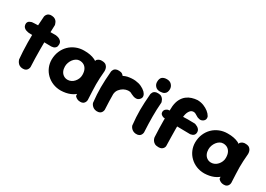

<svg xmlns="http://www.w3.org/2000/svg" viewBox="-7 -1371 2859 2067"><g transform="rotate(30 1423.0 -338.0)"><path d="M250 0Q224 0 207.5 -10Q191 -20 182 -33.5Q173 -47 169.5 -57Q166 -67 166 -67Q162 -110 159 -162Q156 -214 155.5 -270.5Q155 -327 156 -384.5Q157 -442 160 -497Q163 -552 167 -601Q167 -601 169.5 -609Q172 -617 179.5 -627.5Q187 -638 201.5 -645Q216 -652 240 -650Q266 -648 281 -637Q296 -626 303 -612.5Q310 -599 312.5 -589Q315 -579 315 -579Q314 -541 312 -491.5Q310 -442 309 -387Q308 -332 308.5 -274.5Q309 -217 310 -161.5Q311 -106 314 -57Q314 -57 312.5 -48.5Q311 -40 305 -28.5Q299 -17 286 -8.5Q273 0 250 0ZM390 -360Q311 -360 241 -362.5Q171 -365 115 -366Q115 -366 104 -367.5Q93 -369 77.5 -374.5Q62 -380 50 -392.5Q38 -405 36 -425Q34 -444 41 -455.5Q48 -467 58.5 -472.5Q69 -478 77.5 -480.5Q86 -483 86 -483Q94 -484 116 -485Q138 -486 169 -487Q200 -488 235.5 -488.5Q271 -489 307 -489.5Q343 -490 375 -490Q375 -490 384 -489Q393 -488 405.5 -484.5Q418 -481 430.5 -473Q443 -465 451.5 -452.5Q460 -440 459 -420Q459 -396 448 -382.5Q437 -369 423.5 -365Q410 -361 400 -360.5Q390 -360 390 -360Z M721 0Q667 0 621.5 -18.5Q576 -37 541.5 -70.5Q507 -104 488.5 -148Q470 -192 470 -242Q471 -299 491 -346Q511 -393 545.5 -427Q580 -461 626.5 -480Q673 -499 726 -499Q807 -500 862 -473.5Q917 -447 945.5 -391.5Q974 -336 974 -250Q974 -200 959 -155.5Q944 -111 913 -76.5Q882 -42 834 -22Q786 -2 721 0ZM726 -137Q749 -137 769.5 -147Q790 -157 805.5 -174.5Q821 -192 830.5 -214Q840 -236 840 -261Q840 -303 826.5 -329.5Q813 -356 790.5 -369Q768 -382 738 -382Q716 -382 696.5 -370Q677 -358 662.5 -339Q648 -320 639.5 -296.5Q631 -273 631 -248Q631 -216 642.5 -191Q654 -166 676 -151.5Q698 -137 726 -137ZM964 0Q940 0 924.5 -8Q909 -16 901.5 -24Q894 -32 894 -32Q887 -105 882 -175Q877 -245 877.5 -318.5Q878 -392 885 -472Q885 -472 892 -479.5Q899 -487 915 -494.5Q931 -502 957 -499Q985 -497 999.5 -484Q1014 -471 1019.5 -455.5Q1025 -440 1025.5 -428Q1026 -416 1026 -416Q1022 -365 1019.5 -325.5Q1017 -286 1017.5 -248Q1018 -210 1020 -165Q1022 -120 1025 -58Q1025 -58 1024 -49.5Q1023 -41 1017.5 -29.5Q1012 -18 999.5 -9Q987 0 964 0Z M1156 -70Q1136 -68 1125 -80.5Q1114 -93 1109 -110.5Q1104 -128 1103 -141.5Q1102 -155 1102 -155Q1096 -182 1093.5 -197.5Q1091 -213 1091.5 -222.5Q1092 -232 1093.5 -241.5Q1095 -251 1095 -265Q1099 -324 1122 -370Q1145 -416 1183 -446Q1221 -476 1267 -488Q1322 -499 1365.5 -494.5Q1409 -490 1441.5 -474.5Q1474 -459 1495 -439Q1495 -439 1500 -433.5Q1505 -428 1511.5 -418.5Q1518 -409 1521 -396.5Q1524 -384 1520 -371Q1516 -358 1500 -344Q1486 -332 1467.5 -331.5Q1449 -331 1432 -337Q1415 -343 1403.5 -349Q1392 -355 1392 -355Q1376 -365 1350 -363Q1324 -361 1297 -347Q1271 -332 1253 -309.5Q1235 -287 1231 -257Q1228 -234 1226.5 -216.5Q1225 -199 1224 -184Q1223 -169 1223 -152.5Q1223 -136 1224 -114Q1224 -114 1219 -104Q1214 -94 1199.5 -83.5Q1185 -73 1156 -70ZM1165 -1Q1143 -3 1128.5 -11.5Q1114 -20 1105 -31Q1096 -42 1092.5 -50.5Q1089 -59 1089 -59Q1083 -113 1080.5 -158.5Q1078 -204 1078 -247Q1078 -290 1080.5 -338.5Q1083 -387 1088 -448Q1088 -448 1090 -456Q1092 -464 1098.5 -474.5Q1105 -485 1120 -492.5Q1135 -500 1159 -499Q1186 -499 1201.5 -488Q1217 -477 1224.5 -463.5Q1232 -450 1234.5 -440Q1237 -430 1237 -430Q1233 -381 1231.5 -338Q1230 -295 1230 -252.5Q1230 -210 1231.5 -162.5Q1233 -115 1236 -58Q1236 -58 1234.5 -49Q1233 -40 1226.5 -28Q1220 -16 1205.5 -8Q1191 0 1165 -1Z M1653 -1Q1631 -3 1616.5 -11.5Q1602 -20 1593 -31Q1584 -42 1580.5 -50.5Q1577 -59 1577 -59Q1571 -113 1568.5 -158.5Q1566 -204 1566 -247Q1566 -290 1568.5 -338.5Q1571 -387 1576 -448Q1576 -448 1578 -456Q1580 -464 1586.5 -474.5Q1593 -485 1608 -492.5Q1623 -500 1647 -499Q1674 -499 1689.5 -488Q1705 -477 1712.5 -463.5Q1720 -450 1722.5 -440Q1725 -430 1725 -430Q1721 -381 1719.5 -338Q1718 -295 1718 -252.5Q1718 -210 1719.5 -162.5Q1721 -115 1724 -58Q1724 -58 1722.5 -49Q1721 -40 1714.5 -28Q1708 -16 1693.5 -8Q1679 0 1653 -1ZM1653 -525Q1616 -524 1594.5 -546.5Q1573 -569 1573 -600Q1573 -643 1594 -660.5Q1615 -678 1652 -678Q1690 -678 1711.5 -654.5Q1733 -631 1733 -600Q1733 -580 1726 -563Q1719 -546 1702 -536Q1685 -526 1653 -525Z M1937 2Q1905 2 1887.5 -9Q1870 -20 1861.5 -34Q1853 -48 1850.5 -58.5Q1848 -69 1848 -69Q1845 -129 1843.5 -178.5Q1842 -228 1842 -272.5Q1842 -317 1843 -362Q1844 -407 1847 -456Q1853 -509 1872.5 -545Q1892 -581 1920 -603Q1948 -625 1982 -635.5Q2016 -646 2051 -648Q2093 -647 2128 -633Q2163 -619 2189.5 -598Q2216 -577 2230 -552Q2230 -552 2232.5 -544.5Q2235 -537 2234.5 -526Q2234 -515 2226.5 -503Q2219 -491 2198 -482Q2185 -477 2171.5 -479Q2158 -481 2148.5 -485Q2139 -489 2139 -489Q2121 -500 2103 -510Q2085 -520 2065 -516Q2042 -513 2024 -483Q2006 -453 2003 -400Q2000 -328 2000 -271.5Q2000 -215 2001.5 -163Q2003 -111 2004 -50Q2004 -50 2002.5 -42Q2001 -34 1994 -23.5Q1987 -13 1973.5 -5.5Q1960 2 1937 2ZM2219 -342Q2218 -324 2209.5 -313Q2201 -302 2190 -297.5Q2179 -293 2170.5 -291.5Q2162 -290 2162 -290Q2073 -292 1988 -292.5Q1903 -293 1827 -302Q1827 -302 1817 -305.5Q1807 -309 1796.5 -317.5Q1786 -326 1784 -340Q1782 -357 1787.5 -368Q1793 -379 1801.5 -385.5Q1810 -392 1817 -395Q1824 -398 1824 -398Q1868 -403 1906.5 -407Q1945 -411 1982.5 -413Q2020 -415 2061 -415.5Q2102 -416 2151 -414Q2151 -414 2161.5 -410.5Q2172 -407 2186 -399Q2200 -391 2210 -377Q2220 -363 2219 -342Z M2505 0Q2451 0 2405.5 -18.5Q2360 -37 2325.5 -70.5Q2291 -104 2272.5 -148Q2254 -192 2254 -242Q2255 -299 2275 -346Q2295 -393 2329.5 -427Q2364 -461 2410.5 -480Q2457 -499 2510 -499Q2591 -500 2646 -473.5Q2701 -447 2729.5 -391.5Q2758 -336 2758 -250Q2758 -200 2743 -155.5Q2728 -111 2697 -76.5Q2666 -42 2618 -22Q2570 -2 2505 0ZM2510 -137Q2533 -137 2553.5 -147Q2574 -157 2589.5 -174.5Q2605 -192 2614.5 -214Q2624 -236 2624 -261Q2624 -303 2610.5 -329.5Q2597 -356 2574.5 -369Q2552 -382 2522 -382Q2500 -382 2480.5 -370Q2461 -358 2446.5 -339Q2432 -320 2423.5 -296.5Q2415 -273 2415 -248Q2415 -216 2426.5 -191Q2438 -166 2460 -151.5Q2482 -137 2510 -137ZM2748 0Q2724 0 2708.5 -8Q2693 -16 2685.5 -24Q2678 -32 2678 -32Q2671 -105 2666 -175Q2661 -245 2661.5 -318.5Q2662 -392 2669 -472Q2669 -472 2676 -479.5Q2683 -487 2699 -494.5Q2715 -502 2741 -499Q2769 -497 2783.5 -484Q2798 -471 2803.5 -455.5Q2809 -440 2809.5 -428Q2810 -416 2810 -416Q2806 -365 2803.5 -325.5Q2801 -286 2801.5 -248Q2802 -210 2804 -165Q2806 -120 2809 -58Q2809 -58 2808 -49.5Q2807 -41 2801.5 -29.5Q2796 -18 2783.5 -9Q2771 0 2748 0Z"/></g></svg>

Font: Sour Gummy Black
Style: Bold
Weight: 700
Version: Version 1.000